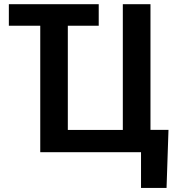

<svg xmlns="http://www.w3.org/2000/svg" viewBox="-20 -731 877 922"><path d="M454.1 -710.9V-607.4H22.5V-710.9ZM789.1 -107.4 779.8 171.4H657.2V0H601.6V-107.4ZM173.3 0V-710.9H305.7V-106.9H569.8V-710.9H702.6V0Z"/></svg>

Font: Roboto SemiCondensed SemiBold
Style: Regular
Weight: 600
Width: 4
Designer: Christian Robertson
Foundry: Google
Version: Version 3.009; 2024